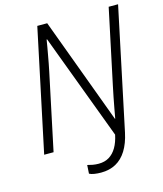

<svg xmlns="http://www.w3.org/2000/svg" viewBox="-129 -809 924 1086"><g transform="rotate(-15 333.0 -266.5)"><path d="M328 181Q307 181 288 178Q269 175 259 169L262 119Q276 123 292.5 126Q309 129 327 129Q363 129 389 113Q415 97 432.5 67Q450 37 459 -6L227 -626H224Q221 -605 217 -583.5Q213 -562 209 -539Q205 -516 200.5 -492.5Q196 -469 191 -445L97 0H42L193 -714H251L481 -93H483Q488 -120 493.5 -151Q499 -182 505.5 -214Q512 -246 518 -275L611 -714H666L516 -3Q503 58 477.5 99Q452 140 414.5 160.5Q377 181 328 181Z"/></g></svg>

Font: Noto Sans Display Light
Style: Italic
Weight: 300
Italic angle: -12°
Designer: Monotype Design Team
Foundry: Monotype Imaging Inc.
Version: Version 2.003